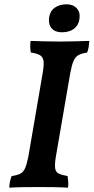

<svg xmlns="http://www.w3.org/2000/svg" viewBox="-20 -869 435 892"><path d="M179 -534Q185 -569 182 -587Q179 -605 165 -613Q151 -621 123 -625Q121 -637 120.5 -650.5Q120 -664 122 -679Q152 -678 186 -677Q220 -676 257 -676Q291 -676 326 -677Q361 -678 395 -679Q394 -665 392 -651.5Q390 -638 385 -625Q359 -621 344.5 -613Q330 -605 321.5 -585.5Q313 -566 306 -527L240 -144Q234 -108 236 -89Q238 -70 252 -63Q266 -56 294 -51Q296 -39 297 -25Q298 -11 296 3Q262 1 229.5 0.5Q197 0 161 0Q124 0 88 0.5Q52 1 23 3Q24 -13 26.5 -26Q29 -39 34 -51Q61 -55 75 -62.5Q89 -70 97 -88.5Q105 -107 112 -143ZM267 -719Q236 -719 220 -737.5Q204 -756 208 -787Q212 -817 234 -833Q256 -849 289 -849Q320 -849 337 -830Q354 -811 349 -780Q345 -751 323.5 -735Q302 -719 267 -719Z"/></svg>

Font: Vollkorn SemiBold
Style: Italic
Weight: 600
Italic angle: -11°
Designer: Friedrich Althausen
Foundry: Friedrich Althausen
Version: Version 5.000